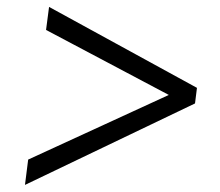

<svg xmlns="http://www.w3.org/2000/svg" viewBox="-20 -568 620 542"><path d="M530.5 -276 50.5 -46 59.5 -117.5 456.5 -300 110 -483.5 118.5 -548.5 536 -320Z"/></svg>

Font: Merriweather 96pt SemiBold
Style: Italic
Weight: 600
Italic angle: -7.8°
Version: Version 2.101